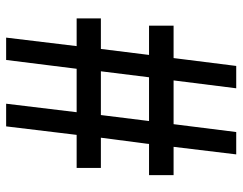

<svg xmlns="http://www.w3.org/2000/svg" viewBox="-100 -670 771 610"><g transform="rotate(90 285.0 -365.5)"><path d="M100 0 127 -224H39V-301H136L155 -454H62V-532H165L190 -731H261L236 -532H375L400 -731H471L447 -532H537V-454H438L418 -301H514V-224H409L382 0H310L337 -224H199L171 0ZM207 -301H346L365 -454H226Z"/></g></svg>

Font: Noto Sans KR Thin Medium
Style: Regular
Weight: 500
Version: Version 2.004-H2;hotconv 1.0.118;makeotfexe 2.5.65603